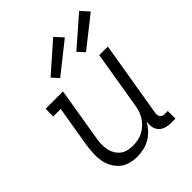

<svg xmlns="http://www.w3.org/2000/svg" viewBox="-213 -891 1026 1026"><g transform="rotate(-45 300.0 -377.5)"><path d="M228 8Q199 8 172.5 0.5Q146 -7 126.5 -24Q107 -41 94 -65Q81 -89 76.5 -116Q72 -143 73.5 -171Q75 -199 79 -228L118 -462H61L62 -520H193L143 -218Q139 -198 138.5 -177.5Q138 -157 141.5 -137.5Q145 -118 154.5 -101Q164 -84 178.5 -72Q193 -60 212.5 -55Q232 -50 252 -50Q271 -50 290.5 -53.5Q310 -57 328 -66.5Q346 -76 361 -90Q376 -104 387 -121Q398 -138 404 -157Q410 -176 413 -194L467 -520H532L460 -89Q459 -81 460.5 -73.5Q462 -66 466.5 -60.5Q471 -55 478 -52.5Q485 -50 493 -50H515V8H483Q463 8 444 2.5Q425 -3 412 -16.5Q399 -30 395.5 -49.5Q392 -69 395 -89L396 -91Q383 -68 365 -48.5Q347 -29 324.5 -16Q302 -3 277 2.5Q252 8 228 8ZM428 -581 393 -619 558 -763 600 -717ZM233 -581 198 -619 362 -763 404 -717Z"/></g></svg>

Font: Iosevka HT Light Extended
Style: Italic
Weight: 300
Width: 7
Italic angle: -9°
Monospace: yes
Designer: Belleve Invis
Foundry: Belleve Invis
Version: Version 32.3.0; ttfautohint (v1.8.4)